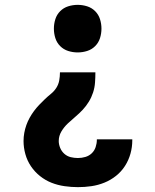

<svg xmlns="http://www.w3.org/2000/svg" viewBox="-20 -548 640 791"><path d="M300 -332Q280 -332 261 -338Q242 -344 228 -358Q214 -372 208 -391Q202 -410 202 -430Q202 -450 208 -469Q214 -488 228 -502Q242 -516 261 -522Q280 -528 300 -528Q320 -528 339 -522Q358 -516 372 -502Q386 -488 392 -469Q398 -450 398 -430Q398 -410 392 -391Q386 -372 372 -358Q358 -344 339 -338Q320 -332 300 -332ZM301 223Q274 223 246 219Q218 215 192.5 205Q167 195 145 177.5Q123 160 107.5 137Q92 114 84.5 87Q77 60 77 33Q77 16 80 -0.5Q83 -17 88.5 -32.5Q94 -48 102 -62.5Q110 -77 120 -90.5Q130 -104 141.5 -116Q153 -128 165 -139.5Q177 -151 190 -161.5Q203 -172 212 -186Q221 -200 224 -216.5Q227 -233 227 -250H373Q373 -229 371.5 -208Q370 -187 363.5 -167Q357 -147 346 -129Q335 -111 321 -96Q307 -81 291 -67.5Q275 -54 259.5 -39.5Q244 -25 233 -6.5Q222 12 222 33Q222 47 228 61.5Q234 76 245.5 86Q257 96 271.5 99.5Q286 103 301 103Q317 103 332 98.5Q347 94 358 83.5Q369 73 374 58Q379 43 379 28Q379 27 379 27Q379 27 379 26H525Q525 27 525 28Q525 29 525 30Q525 58 517.5 85Q510 112 495 135.5Q480 159 458 176.5Q436 194 410 204.5Q384 215 356.5 219Q329 223 301 223Z"/></svg>

Font: Iosevka Custom Heavy Extended
Style: Regular
Weight: 900
Width: 7
Monospace: yes
Designer: Belleve Invis
Foundry: Belleve Invis
Version: Version 11.2.4; ttfautohint (v1.8.4)